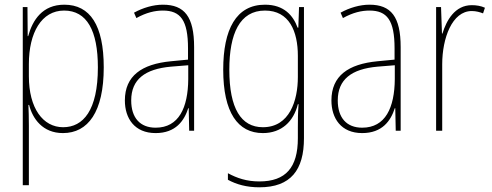

<svg xmlns="http://www.w3.org/2000/svg" viewBox="-20 -557 2097 818"><path d="M254 -537C161 -537 119 -472 100 -403H98L97 -527H77V232H103V-21C103 -56 102 -88 101 -110H104C119 -51 162 10 248 10C355 10 422 -80 422 -270C422 -449 364 -537 254 -537ZM253 -512C350 -512 397 -427 397 -270C397 -86 334 -15 249 -15C163 -15 103 -96 103 -232V-284C103 -418 157 -512 253 -512Z M674 -537C633 -537 589 -524 551 -503L561 -480C604 -504 641 -512 674 -512C749 -512 781 -471 781 -351V-303L708 -296C584 -284 512 -234 512 -129C512 -53 553 10 643 10C729 10 765 -43 782 -96H784L786 0H807V-356C807 -486 766 -537 674 -537ZM708 -273 782 -279V-220C781 -98 742 -13 643 -13C577 -13 539 -55 539 -129C539 -219 598 -263 708 -273Z M1109 -537C986 -537 931 -432 931 -260C931 -78 993 10 1100 10C1180 10 1231 -40 1249 -113H1252C1249 -72 1249 -47 1249 -14V32C1249 156 1198 216 1085 216C1031 216 990 202 951 181V209C988 229 1031 241 1085 241C1219 241 1275 167 1275 32V-527H1254L1251 -439H1248C1229 -491 1190 -537 1109 -537ZM1109 -512C1212 -512 1249 -424 1249 -319V-229C1249 -129 1214 -15 1100 -15C1007 -15 957 -95 957 -260C957 -413 1001 -512 1109 -512Z M1554 -537C1513 -537 1469 -524 1431 -503L1441 -480C1484 -504 1521 -512 1554 -512C1629 -512 1661 -471 1661 -351V-303L1588 -296C1464 -284 1392 -234 1392 -129C1392 -53 1433 10 1523 10C1609 10 1645 -43 1662 -96H1664L1666 0H1687V-356C1687 -486 1646 -537 1554 -537ZM1588 -273 1662 -279V-220C1661 -98 1622 -13 1523 -13C1457 -13 1419 -55 1419 -129C1419 -219 1478 -263 1588 -273Z M1990 -535C1918 -535 1882 -470 1865 -414H1863L1859 -527H1838V0H1864V-283C1864 -394 1906 -510 1990 -510C2009 -510 2025 -505 2038 -500L2046 -524C2029 -532 2009 -535 1990 -535Z"/></svg>

Font: Noto Sans Armenian Condensed Thin
Style: Regular
Weight: 100
Width: 3
Designer: Monotype Design Team
Foundry: Monotype Imaging Inc.
Version: Version 2.008